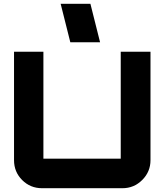

<svg xmlns="http://www.w3.org/2000/svg" viewBox="-20 -993 868 1013"><path d="M209 -720V-156H617V-720H774V-148Q774 -87 730.5 -43.5Q687 0 626 0H202Q140 0 97 -43Q54 -86 54 -148V-720ZM457 -973 508 -770H351L300 -973Z"/></svg>

Font: Orbitron
Style: Black
Weight: 900
Designer: Matt McInerney
Foundry: Matt McInerney
Version: 1.000